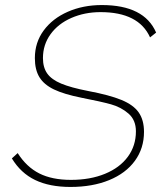

<svg xmlns="http://www.w3.org/2000/svg" viewBox="-20 -730 648 760"><path d="M27 -103 50 -124Q85 -69 135.5 -43.5Q186 -18 261 -18Q337 -18 395.5 -42Q454 -66 486 -109.5Q518 -153 518 -210Q518 -255 488.5 -280.5Q459 -306 419.5 -317Q380 -328 303 -343Q233 -357 193.5 -376Q154 -395 136 -424.5Q118 -454 118 -500Q118 -562 153 -609.5Q188 -657 248.5 -683.5Q309 -710 383 -710Q551 -710 598 -601L574 -582Q529 -682 378 -682Q315 -682 262.5 -659Q210 -636 180 -594.5Q150 -553 150 -500Q150 -463 167 -439Q184 -415 222.5 -399Q261 -383 328 -370Q413 -354 460.5 -334.5Q508 -315 529 -285Q550 -255 550 -208Q550 -143 514 -93.5Q478 -44 412 -17Q346 10 259 10Q176 10 119 -17.5Q62 -45 27 -103Z"/></svg>

Font: KoHo ExtraLight
Style: Italic
Weight: 275
Italic angle: -10°
Version: Version 1.000; ttfautohint (v1.6)